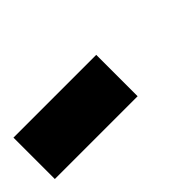

<svg xmlns="http://www.w3.org/2000/svg" viewBox="-18 -518 410 410"><g transform="rotate(-45 187.5 -312.5)"><path d="M0 -250V-375H250V-250Z"/></g></svg>

Font: Tiny5
Style: Regular
Weight: 400
Designer: Stefan Schmidt
Foundry: Made with Bits'n'Picas by Kreative Software
Version: Version 1.002; ttfautohint (v1.8.4.7-5d5b)